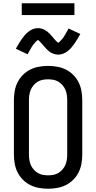

<svg xmlns="http://www.w3.org/2000/svg" viewBox="-20 -1146 588 1174"><path d="M274 8Q246 8 218 3Q190 -2 165 -14.5Q140 -27 120 -47Q100 -67 87.5 -92Q75 -117 70 -145Q65 -173 65 -201V-534Q65 -562 70 -590Q75 -618 87.5 -643Q100 -668 120 -688Q140 -708 165 -720.5Q190 -733 218 -738Q246 -743 274 -743Q302 -743 330 -738Q358 -733 383 -720.5Q408 -708 428 -688Q448 -668 460.5 -643Q473 -618 478 -590Q483 -562 483 -534V-201Q483 -173 478 -145Q473 -117 460.5 -92Q448 -67 428 -47Q408 -27 383 -14.5Q358 -2 330 3Q302 8 274 8ZM274 -74Q290 -74 306.5 -77Q323 -80 337 -88.5Q351 -97 362 -109.5Q373 -122 379.5 -137Q386 -152 388.5 -168.5Q391 -185 391 -201V-534Q391 -550 388.5 -566.5Q386 -583 379.5 -598Q373 -613 362 -625.5Q351 -638 337 -646.5Q323 -655 306.5 -658Q290 -661 274 -661Q258 -661 241.5 -658Q225 -655 211 -646.5Q197 -638 186 -625.5Q175 -613 168.5 -598Q162 -583 159.5 -566.5Q157 -550 157 -534V-201Q157 -185 159.5 -168.5Q162 -152 168.5 -137Q175 -122 186 -109.5Q197 -97 211 -88.5Q225 -80 241.5 -77Q258 -74 274 -74ZM336 -812Q326 -812 316 -814.5Q306 -817 297 -821.5Q288 -826 280 -832Q272 -838 265 -845.5Q258 -853 252.5 -859.5Q247 -866 239 -875Q231 -884 225 -890.5Q219 -897 212 -902Q209 -900 203 -894.5Q197 -889 194 -885.5Q191 -882 187.5 -878Q184 -874 180.5 -869Q177 -864 173.5 -858Q170 -852 166 -845Q162 -838 157.5 -830.5Q153 -823 149 -814L77 -848Q87 -866 96 -881Q105 -896 114 -908.5Q123 -921 132 -931.5Q141 -942 153.5 -952Q166 -962 181 -968Q196 -974 212 -974Q222 -974 232 -971.5Q242 -969 251 -964.5Q260 -960 268 -954Q276 -948 283 -940.5Q290 -933 295.5 -926.5Q301 -920 309 -911Q317 -902 322.5 -896Q328 -890 336 -884Q339 -886 345 -891.5Q351 -897 354 -900.5Q357 -904 360.5 -908Q364 -912 367.5 -917Q371 -922 374.5 -928Q378 -934 382 -941Q386 -948 390.5 -955.5Q395 -963 399 -972L471 -938Q461 -920 452 -905Q443 -890 434 -877.5Q425 -865 416 -854.5Q407 -844 394.5 -834Q382 -824 367 -818Q352 -812 336 -812ZM435 -1054H113V-1126H435Z"/></svg>

Font: Iosevka Semi-Condensed Medium
Style: Regular
Weight: 500
Monospace: yes
Designer: Belleve Invis
Foundry: Belleve Invis
Version: Version 27.3.5